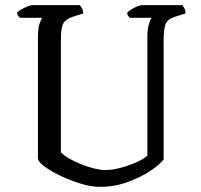

<svg xmlns="http://www.w3.org/2000/svg" viewBox="-20 -724 777 744"><path d="M367 0Q334 0 294 -12Q254 -24 217 -41.5Q180 -59 155 -77Q130 -95 127 -108V-578Q127 -613 133 -631.5Q139 -650 144 -655H57Q54 -658 50.5 -662.5Q47 -667 46 -675Q51 -681 62.5 -687.5Q74 -694 86 -699Q98 -704 103 -704H289Q293 -700 297.5 -692Q302 -684 303 -672L262 -659Q232 -649 224 -630.5Q216 -612 216 -572V-135Q226 -122 247.5 -110Q269 -98 295 -87.5Q321 -77 345.5 -71Q370 -65 387 -65Q415 -65 448.5 -74Q482 -83 510.5 -96Q539 -109 551 -121V-578Q551 -611 557 -630.5Q563 -650 568 -655H483Q480 -658 476.5 -662.5Q473 -667 473 -675Q478 -681 489.5 -688Q501 -695 512.5 -699.5Q524 -704 530 -704H687Q690 -700 694.5 -691.5Q699 -683 699 -672L658 -659Q630 -650 622 -631.5Q614 -613 614 -567V-106Q599 -86 562 -61.5Q525 -37 474.5 -18.5Q424 0 367 0Z"/></svg>

Font: Texturina Light
Style: Regular
Weight: 300
Designer: Guillermo Torres Carreño
Foundry: Omnibus-Type
Version: Version 1.002; ttfautohint (v1.8.3)